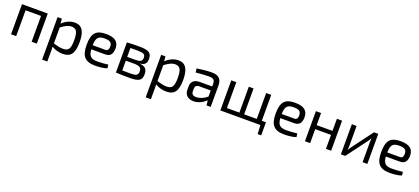

<svg xmlns="http://www.w3.org/2000/svg" viewBox="50 -1609 6368 2921"><g transform="rotate(20 3233.5 -149.0)"><path d="M496 -487H79V0H162V-418H412V0H496Z M724 -487H655V201H739V60C740 26 740 -4 737 -38C793 -4 855 12 917 12C1041 12 1101 -53 1101 -241C1101 -410 1053 -499 933 -499C863 -499 785 -465 731 -409ZM739 -350C806 -400 853 -425 906 -425C983 -425 1013 -379 1013 -241C1013 -98 980 -62 895 -62C843 -62 800 -74 739 -92Z M1531 -202C1612 -202 1647 -253 1647 -340C1646 -445 1584 -499 1437 -499C1281 -499 1214 -436 1214 -245C1214 -58 1279 12 1446 12C1502 12 1590 4 1635 -15L1627 -72C1577 -65 1510 -60 1457 -60C1357 -60 1313 -86 1304 -202ZM1303 -268C1305 -391 1340 -427 1441 -427C1529 -427 1561 -402 1561 -340C1562 -304 1552 -268 1509 -268Z M2075 -252C2149 -258 2180 -293 2180 -362C2180 -465 2126 -492 1975 -492C1885 -492 1838 -491 1777 -486V1C1846 6 1899 7 2002 7C2143 7 2197 -20 2197 -120C2197 -198 2166 -242 2075 -249ZM1857 -281V-425C1888 -426 1926 -426 1972 -425C2066 -425 2099 -411 2099 -355C2099 -296 2069 -281 1985 -281ZM1857 -220H1985C2079 -220 2112 -200 2112 -138C2112 -75 2080 -60 1990 -60C1938 -60 1892 -61 1857 -61Z M2401 -487H2332V201H2416V60C2417 26 2417 -4 2414 -38C2470 -4 2532 12 2594 12C2718 12 2778 -53 2778 -241C2778 -410 2730 -499 2610 -499C2540 -499 2462 -465 2408 -409ZM2416 -350C2483 -400 2530 -425 2583 -425C2660 -425 2690 -379 2690 -241C2690 -98 2657 -62 2572 -62C2520 -62 2477 -74 2416 -92Z M2917 -414C2992 -421 3075 -427 3127 -427C3204 -427 3225 -403 3226 -343V-300H3023C2937 -300 2888 -256 2888 -180V-127C2888 -39 2946 9 3033 9C3123 9 3196 -41 3234 -80L3244 0H3311V-343C3311 -461 3253 -499 3145 -499C3072 -499 2977 -488 2909 -477ZM2974 -168C2974 -209 2991 -233 3038 -235H3226V-137C3169 -87 3099 -63 3050 -64C2998 -64 2974 -86 2974 -137Z M4181 144V-68H4114V-487H4032V-68H3828V-487H3751V-68H3549V-487H3467V0H4116L4124 144Z M4591 -202C4672 -202 4707 -253 4707 -340C4706 -445 4644 -499 4497 -499C4341 -499 4274 -436 4274 -245C4274 -58 4339 12 4506 12C4562 12 4650 4 4695 -15L4687 -72C4637 -65 4570 -60 4517 -60C4417 -60 4373 -86 4364 -202ZM4363 -268C4365 -391 4400 -427 4501 -427C4589 -427 4621 -402 4621 -340C4622 -304 4612 -268 4569 -268Z M5261 -487H5177V-291H4921V-487H4837V0H4921V-226H5177V0H5261Z M5847 0V-487H5778L5530 -155C5518 -140 5505 -119 5495 -99H5493C5495 -123 5496 -142 5496 -164V-487H5419V0H5489L5737 -331C5749 -347 5763 -369 5771 -388H5773C5772 -364 5770 -344 5770 -323V0Z M6300 -202C6381 -202 6416 -253 6416 -340C6415 -445 6353 -499 6206 -499C6050 -499 5983 -436 5983 -245C5983 -58 6048 12 6215 12C6271 12 6359 4 6404 -15L6396 -72C6346 -65 6279 -60 6226 -60C6126 -60 6082 -86 6073 -202ZM6072 -268C6074 -391 6109 -427 6210 -427C6298 -427 6330 -402 6330 -340C6331 -304 6321 -268 6278 -268Z"/></g></svg>

Font: SnT
Style: Regular
Weight: 400
Designer: Natanael Gama
Version: Version 1.001;PS 001.001;hotconv 1.0.70;makeotf.lib2.5.58329